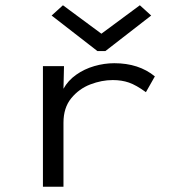

<svg xmlns="http://www.w3.org/2000/svg" viewBox="-20 -708 665 729"><path d="M143 1V-457H223L221 -371Q238 -402 269 -424Q300 -446 338 -457Q376 -468 414 -468Q507 -468 568 -418L534 -358Q497 -385 469.5 -394.5Q442 -404 408 -404Q366 -404 323 -387.5Q280 -371 250.5 -335Q221 -299 221 -242V1ZM219 -688 365 -580 511 -688 554 -649 380 -514H350L176 -649Z"/></svg>

Font: Inconsolata Expanded Thin
Style: Regular
Weight: 100
Width: 7
Monospace: yes
Designer: Raph Levien, Cyreal, Brenton Simpson
Foundry: Raph Levien, Cyreal, Google
Version: Version 3.100; ttfautohint (v1.8.4.7-5d5b)